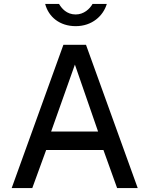

<svg xmlns="http://www.w3.org/2000/svg" viewBox="-20 -949 753 969"><path d="M519 -929H447C433 -904 403 -876 362 -876C316 -876 291 -907 278 -929H208C225 -864 281 -817 362 -817C445 -817 501 -869 519 -929ZM39 0H143L213 -192H502L571 0H675L414 -723H300ZM238 -285 358 -623 475 -285Z"/></svg>

Font: United Sans Medium
Style: Regular
Weight: 500
Designer: Pablo Impallari, Rodrigo Fuenzalida (Modified by Dan O. Williams)
Version: Version 1.000;PS 001.000;hotconv 1.0.88;makeotf.lib2.5.64775